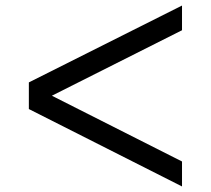

<svg xmlns="http://www.w3.org/2000/svg" viewBox="-20 -698 759 692"><path d="M636 -589 167 -353 636 -116V-26L84 -305V-401L636 -678Z"/></svg>

Font: Oakes Grotesk Medium
Style: Italic
Weight: 500
Italic angle: -8°
Designer: Samuel Oakes
Foundry: Samuel Oakes
Version: Version 1.000;PS 001.000;hotconv 1.0.88;makeotf.lib2.5.64775